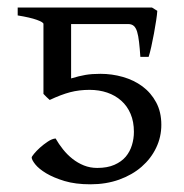

<svg xmlns="http://www.w3.org/2000/svg" viewBox="-20 -474 487 509"><path d="M407.7 -143.1Q407.7 -110.8 394 -82.3Q380.4 -53.7 355.5 -32Q330.6 -10.3 295.9 2.2Q261.2 14.6 219.7 14.6Q180.2 14.6 151.1 5.9Q122.1 -2.9 102.5 -14.6Q83 -26.4 73.5 -38.3Q64 -50.3 64 -56.6Q64 -58.6 70.3 -66.4Q76.7 -74.2 86.2 -82.8Q95.7 -91.3 106.7 -98.6Q117.7 -106 127.4 -106.9Q135.7 -92.3 147 -78.1Q158.2 -64 172.1 -53Q186 -42 202.4 -35.4Q218.8 -28.8 237.8 -28.8Q264.6 -28.8 283.4 -37.1Q302.2 -45.4 313.5 -58.8Q324.7 -72.3 329.8 -89.4Q335 -106.4 335 -124.5Q335 -151.4 326.2 -172.1Q317.4 -192.9 301.5 -207Q285.6 -221.2 264.2 -228.5Q242.7 -235.8 217.3 -235.8Q189.9 -235.8 165.8 -229.5Q141.6 -223.1 111.8 -209Q108.9 -211.4 103.3 -216.8Q97.7 -222.2 95.2 -225.1V-410.6Q95.2 -415 77.6 -421.4Q60.1 -427.7 26.9 -433.1V-454.1H382.8L397 -445.3Q396.5 -436 394 -419.7Q391.6 -403.3 388.2 -385.3Q384.8 -367.2 381.1 -350.3Q377.4 -333.5 374 -323.2H352.1Q350.6 -346.2 348.6 -362.8Q346.7 -379.4 343.5 -389.9Q340.3 -400.4 334.7 -405.3Q329.1 -410.2 320.3 -410.2H168.5V-266.1Q189.5 -272.5 206.5 -275.4Q223.6 -278.3 246.1 -278.3Q276.9 -278.3 305.9 -270Q335 -261.7 357.7 -244.9Q380.4 -228 394 -202.6Q407.7 -177.2 407.7 -143.1Z"/></svg>

Font: Noto Serif Devanagari
Style: Bold
Weight: 700
Designer: Monotype Design Team
Foundry: Monotype Imaging Inc.
Version: Version 1.01